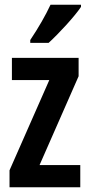

<svg xmlns="http://www.w3.org/2000/svg" viewBox="-20 -786 376 806"><path d="M320 -757V-766H192C171 -721 143 -672 107 -618V-606H184C228 -646 294 -718 320 -757ZM317 0V-93H146L310 -466V-543H30V-450H187L20 -71V0Z"/></svg>

Font: Noto Sans Sinhala UI ExtraCondensed SemiBold
Style: Regular
Weight: 600
Width: 2
Designer: Jelle Bosma - Monotype Design Team
Foundry: Monotype Imaging Inc.
Version: Version 2.006